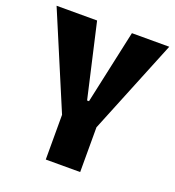

<svg xmlns="http://www.w3.org/2000/svg" viewBox="-122 -757 781 855"><g transform="rotate(20 268.0 -330.0)"><path d="M190 0V-212L1 -660H193L273 -310H282L358 -660H535L353 -212V0Z"/></g></svg>

Font: Bricolage Grotesque Condensed ExtraBold
Style: Regular
Weight: 800
Width: 3
Designer: Mathieu Triay
Foundry: Atelier Triay
Version: Version 1.000;gftools[0.9.30]